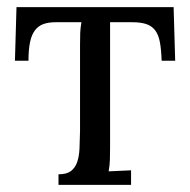

<svg xmlns="http://www.w3.org/2000/svg" viewBox="-20 -520 535 540"><path d="M434.6 -349.1Q433.6 -380.4 429.7 -401.4Q425.8 -422.4 416.3 -434.8Q406.7 -447.3 391.1 -452.4Q375.5 -457.5 352.1 -457.5H289.6V-106Q289.6 -85.9 289.1 -70.6Q288.6 -55.2 285.6 -38.1L348.6 -41V0H144.5V-29.8Q167.5 -29.8 179.4 -38.8Q191.4 -47.9 197 -64Q202.6 -80.1 203.6 -102.5Q204.6 -125 205.1 -151.9V-394Q205.1 -414.1 205.6 -427.2Q206.1 -440.4 209 -457.5H136.7Q116.7 -457.5 102.3 -452.4Q87.9 -447.3 78.4 -434.8Q68.8 -422.4 64.5 -401.4Q60.1 -380.4 60.1 -349.1H22L26.4 -500H468.3L472.7 -349.1Z"/></svg>

Font: Lora
Style: Regular
Weight: 400
Designer: Olga Karpushina, Alexei Vanyashin
Foundry: Cyreal (www.cyreal.org, a@cyreal.org)
Version: Version 1.014